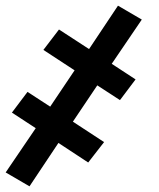

<svg xmlns="http://www.w3.org/2000/svg" viewBox="-41 -491 561 677"><path d="M63 166 -21 117 85 -39 1 -94 56 -167 136 -115 222 -243 112 -315 167 -387 273 -318 375 -471 459 -422 353 -266 437 -211 382 -138 302 -190 216 -62 326 10 270 82 165 13Z"/></svg>

Font: Iosevka Gothic
Style: Bold Italic
Weight: 700
Italic angle: -9°
Monospace: yes
Designer: Belleve Invis
Foundry: Belleve Invis
Version: Version 15.5.1; ttfautohint (v1.8.4)